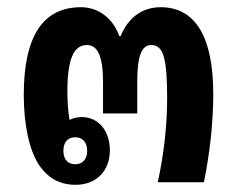

<svg xmlns="http://www.w3.org/2000/svg" viewBox="-20 -506 661 533"><path d="M190 7C247 7 285 -31 285 -89C285 -143 253 -181 207 -181C194 -181 183 -178 173 -173C170 -192 167 -217 167 -252C167 -340 184 -381 221 -381C252 -381 266 -348 266 -278V-191H361V-280C361 -350 373 -381 400 -381C433 -381 444 -346 444 -233C444 -157 435 -79 418 0H546C563 -83 572 -167 572 -246C572 -404 522 -486 426 -486C376 -486 336 -458 315 -406H311C294 -455 253 -486 205 -486C99 -486 46 -405 46 -243C46 -160 61 -91 87 -50C113 -11 146 7 190 7ZM189 -50C168 -50 156 -64 156 -87C156 -111 168 -125 189 -125C209 -125 222 -111 222 -87C222 -64 209 -50 189 -50Z"/></svg>

Font: Noto Sans Thai Looped UI Narrow
Style: Bold
Weight: 700
Width: 4
Designer: Cadson Demak Team
Foundry: Cadson Demak Co., Ltd.
Version: Version 1.000